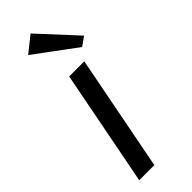

<svg xmlns="http://www.w3.org/2000/svg" viewBox="-222 -671 692 692"><g transform="rotate(-45 123.5 -325.5)"><path d="M19 0H96L182 -443H105ZM55 -602 213 -485 247 -509 116 -651Z"/></g></svg>

Font: KpSans
Style: Italic
Weight: 400
Italic angle: -11°
Version: Version 0.66